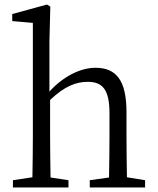

<svg xmlns="http://www.w3.org/2000/svg" viewBox="-20 -827 695 847"><path d="M540 -45C539 -100 538 -176 538 -228V-332C538 -474 492 -528 401 -528C332 -528 256 -487 198 -423V-644L202 -798L187 -807L34 -765V-734L125 -726V-228C125 -177 124 -100 123 -45L37 -32V0H282V-32L203 -44C202 -100 201 -177 201 -228V-386C266 -448 317 -466 367 -466C432 -466 463 -432 463 -328V-228C463 -176 462 -100 461 -44L376 -32V0H620V-32Z"/></svg>

Font: Noto Serif CJK JP
Style: Regular
Weight: 400
Designer: Ryoko NISHIZUKA 西塚涼子 (kana & ideographs); Frank Grießhammer (Latin, Greek & Cyrillic); Wenlong ZHANG 张文龙 (bopomofo); San
Foundry: Adobe Systems Incorporated
Version: Version 1.000;PS 1;hotconv 16.6.53;makeotf.lib2.5.65590